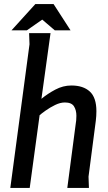

<svg xmlns="http://www.w3.org/2000/svg" viewBox="-20 -930 532 950"><path d="M230 -766 185 -441Q215 -466 253.5 -486.5Q292 -507 333 -507Q392 -507 424.5 -477Q457 -447 457 -380Q457 -356 454 -332L418 -56L420 0H313L354 -312Q356 -323 357 -334.5Q358 -346 358 -357Q358 -385 346 -404Q334 -423 301 -423Q278 -423 252.5 -410.5Q227 -398 206 -383Q185 -368 176 -360L127 0H31L126 -711L124 -766ZM189 -833 113 -780H37L155 -910H245L329 -780H251Z"/></svg>

Font: Rosario SemiBold
Style: Italic
Weight: 600
Italic angle: -8.05°
Designer: Hector Gatti
Foundry: Omnibus Type
Version: Version 1.101; ttfautohint (v1.8.1.43-b0c9)